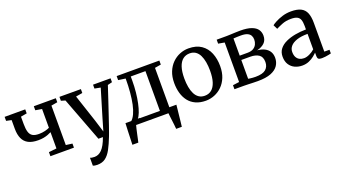

<svg xmlns="http://www.w3.org/2000/svg" viewBox="-61 -1155 3574 1997"><g transform="rotate(-20 1726.5 -156.0)"><path d="M325.5 0V-45L412 -54.5V-234.5Q396 -226 374.5 -217.8Q353 -209.5 326 -204.2Q299 -199 265 -199Q198 -199 156.2 -221Q114.5 -243 94.8 -286.8Q75 -330.5 75 -395.5V-491L18 -503V-547.5H246V-503L178.5 -491V-409.5Q178.5 -355 188.8 -321.5Q199 -288 224 -273Q249 -258 294 -258Q330.5 -258 362.2 -266Q394 -274 412 -283.5V-491L341 -503V-547.5H584.5V-503L515.5 -491V-54.5L586 -45V0Z M755 251.5Q739.5 251.5 726.5 249.2Q713.5 247 706.5 243.5V155.5Q713 159.5 726.8 161.8Q740.5 164 755 164Q776.5 164 796.5 155.8Q816.5 147.5 835.5 128.8Q854.5 110 872.2 78.2Q890 46.5 906.5 0H857L671 -491L625 -504.5V-548L862 -547.5V-504.5L788.5 -492L889 -189L931 -53.5L970.5 -189L1061.5 -492L996.5 -504.5V-547.5H1190.5V-504.5L1140.5 -492Q1111.5 -403 1086.5 -328.8Q1061.5 -254.5 1041.8 -195.2Q1022 -136 1007 -92.5Q992 -49 982.2 -21.8Q972.5 5.5 968.5 15Q938.5 92.5 910 145.2Q881.5 198 845.2 224.8Q809 251.5 755 251.5Z M1219 0V-51.5L1237 -52.5Q1262.5 -73.5 1281.5 -114.2Q1300.5 -155 1312.8 -212Q1325 -269 1331.2 -339.8Q1337.5 -410.5 1337.5 -491.5L1258 -503V-547.5H1730.5V-503L1662 -491.5V0ZM1311.5 -53.5H1557V-493.5H1394.5V-446.5Q1394.5 -381 1388 -319Q1381.5 -257 1370.2 -204Q1359 -151 1344 -111.8Q1329 -72.5 1311.5 -53.5ZM1167.5 180Q1169 145 1170 105.8Q1171 66.5 1172.8 25.2Q1174.5 -16 1176.5 -56H1337.5L1275.5 -5.5Q1270.5 11 1264.5 37.5Q1258.5 64 1252.2 92.5Q1246 121 1241 144.8Q1236 168.5 1233 180ZM1652 180Q1650.5 159.5 1647.8 135.5Q1645 111.5 1642 87Q1639 62.5 1636.2 40Q1633.5 17.5 1632 -0.5L1589 -55.5H1740Q1738 -35.5 1735.5 -11.8Q1733 12 1730.2 37.5Q1727.5 63 1724.8 88.2Q1722 113.5 1719.5 137Q1717 160.5 1714.5 180Z M1795.5 -274.5Q1795.5 -344.5 1817.2 -398Q1839 -451.5 1876.2 -488.2Q1913.5 -525 1960.2 -544Q2007 -563 2056.5 -563Q2143 -563 2198 -525Q2253 -487 2279.2 -422.5Q2305.5 -358 2305.5 -277.5Q2305.5 -207 2283.8 -153.2Q2262 -99.5 2224.8 -63Q2187.5 -26.5 2140.8 -7.8Q2094 11 2044.5 11Q1980 11 1932.8 -10.8Q1885.5 -32.5 1855.2 -71.2Q1825 -110 1810.2 -162Q1795.5 -214 1795.5 -274.5ZM2051.5 -41.5Q2095.5 -41.5 2126.5 -66.8Q2157.5 -92 2174 -142.5Q2190.5 -193 2190.5 -269Q2190.5 -319.5 2182.8 -363.5Q2175 -407.5 2158.8 -440.5Q2142.5 -473.5 2116 -491.8Q2089.5 -510 2051.5 -510Q2007 -510 1975.5 -485Q1944 -460 1927.2 -409.8Q1910.5 -359.5 1910.5 -283Q1910.5 -231.5 1918.5 -187.5Q1926.5 -143.5 1943 -110.8Q1959.5 -78 1986.5 -59.8Q2013.5 -41.5 2051.5 -41.5Z M2621 4Q2597.5 4 2568 3Q2538.5 2 2511.5 1Q2484.5 0 2467.5 0H2362.5V-44.5L2433.5 -54V-491.5L2365 -503.5V-547.5H2475.5Q2492.5 -547.5 2518 -548.8Q2543.5 -550 2572 -551.2Q2600.5 -552.5 2625.5 -552.5Q2704 -552.5 2750.2 -535.5Q2796.5 -518.5 2816.8 -489Q2837 -459.5 2837 -421.5Q2837 -370 2805.5 -340.5Q2774 -311 2722.5 -299.5Q2769 -295.5 2802.8 -278.5Q2836.5 -261.5 2854.5 -232.5Q2872.5 -203.5 2872.5 -162.5Q2872.5 -115.5 2847.5 -77.8Q2822.5 -40 2767.5 -18Q2712.5 4 2621 4ZM2614 -46Q2694 -46 2728 -75.8Q2762 -105.5 2762 -156.5Q2762 -214.5 2726 -238Q2690 -261.5 2633 -261.5H2533.5V-53.5Q2541 -52 2553.8 -50.2Q2566.5 -48.5 2582.2 -47.2Q2598 -46 2614 -46ZM2533.5 -309.5H2620Q2660.5 -309.5 2685.2 -324.5Q2710 -339.5 2721.5 -363.8Q2733 -388 2733 -416Q2733 -441 2722.2 -460.5Q2711.5 -480 2686.2 -491.2Q2661 -502.5 2616.5 -502.5Q2595 -502.5 2573.8 -501.8Q2552.5 -501 2533.5 -499.5Z M3111.5 10.5Q3068 10.5 3031 -6.5Q2994 -23.5 2971.2 -58.5Q2948.5 -93.5 2948.5 -146.5Q2948.5 -196.5 2975.8 -231Q3003 -265.5 3049.5 -287Q3096 -308.5 3154 -319Q3212 -329.5 3274 -330V-368Q3274 -412 3264.5 -437.8Q3255 -463.5 3231.2 -475.2Q3207.5 -487 3163.5 -487Q3107 -487 3063.8 -469.2Q3020.5 -451.5 2995.5 -438.5L2972 -486Q2983 -496 3015.8 -513.8Q3048.5 -531.5 3094.2 -545.8Q3140 -560 3191 -560Q3259 -560 3299.2 -539.8Q3339.5 -519.5 3357 -476.8Q3374.5 -434 3374.5 -366.5V-48L3432 -47.5V-7Q3421 -4 3403.5 -0.5Q3386 3 3366.2 5.5Q3346.5 8 3329.5 8Q3303 8 3291.8 0Q3280.5 -8 3280.5 -36.5V-71Q3268.5 -58 3244.5 -38.5Q3220.5 -19 3186.8 -4.2Q3153 10.5 3111.5 10.5ZM3154.5 -55.5Q3182.5 -55.5 3215.5 -71Q3248.5 -86.5 3274 -109.5V-281Q3202 -281 3154.5 -265Q3107 -249 3083.2 -221.5Q3059.5 -194 3059.5 -158.5Q3059.5 -122.5 3072 -99.8Q3084.5 -77 3106 -66.2Q3127.5 -55.5 3154.5 -55.5Z"/></g></svg>

Font: Merriweather 36pt
Style: Regular
Weight: 400
Designer: Eben Sorkin
Foundry: Eben Sorkin
Version: Version 2.100